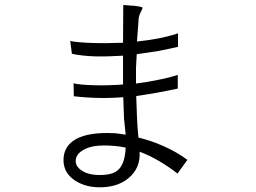

<svg xmlns="http://www.w3.org/2000/svg" viewBox="-20 -789 1040 781"><path d="M533.2 -764.6 481.4 -768.6 480.5 -615.2Q413.1 -612.3 354.5 -614.3Q295.9 -616.2 265.6 -622.1L272.5 -570.3Q311.5 -561.5 368.2 -559.6Q419.9 -558.6 480.5 -562.5V-445.3Q415 -440.4 356.4 -442.4Q301.8 -444.3 279.3 -450.2L280.3 -397.5Q330.1 -391.6 380.9 -390.6Q430.7 -389.6 481.4 -393.6L484.4 -308.6L491.2 -241.2Q467.8 -245.1 448.2 -247.1Q430.7 -248 416 -248Q325.2 -248 280.3 -217.8Q238.3 -189.5 238.3 -137.7Q238.3 -84 288.1 -52.7Q334 -24.4 397.5 -27.3Q462.9 -30.3 503.9 -65.4Q551.8 -105.5 547.9 -171.9Q587.9 -157.2 628.9 -132.8Q664.1 -112.3 702.1 -83L742.2 -138.7Q699.2 -170.9 643.6 -195.3Q595.7 -216.8 543 -229.5Q539.1 -267.6 537.1 -314.5Q536.1 -341.8 534.2 -396.5V-398.4Q575.2 -404.3 620.1 -412.1Q657.2 -418.9 703.1 -428.7V-484.4Q668 -472.7 622.1 -463.9Q580.1 -455.1 533.2 -449.2Q533.2 -482.4 533.2 -511.7Q534.2 -541 536.1 -568.4Q584 -575.2 627 -582Q670.9 -590.8 704.1 -598.6V-653.3Q668.9 -641.6 625 -632.8Q584 -625 537.1 -620.1L543 -698.2Q543 -715.8 547.9 -729.5Q550.8 -737.3 556.6 -748Q561.5 -756.8 558.6 -758.8Q555.7 -761.7 533.2 -764.6ZM402.3 -197.3Q424.8 -197.3 447.3 -195.3Q469.7 -193.4 491.2 -188.5Q488.3 -120.1 458 -95.7Q436.5 -77.1 384.8 -77.1Q337.9 -77.1 310.5 -96.7Q286.1 -113.3 288.1 -137.7Q290 -162.1 318.4 -178.7Q349.6 -197.3 402.3 -197.3Z"/></svg>

Font: Dotum
Style: Regular
Weight: 400
Version: Version 2.21